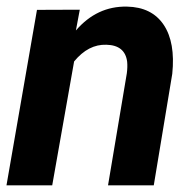

<svg xmlns="http://www.w3.org/2000/svg" viewBox="-21 -558 590 578"><path d="M219.2 -528.8 207.5 -466.3Q271 -540 361.3 -538.1Q436 -536.6 471.7 -483.4Q507.3 -430.2 497.6 -335.9L441.9 0H304.2L360.8 -337.4Q363.3 -356.4 361.8 -372.1Q355.5 -421.9 299.3 -423.3Q245.1 -425.3 202.1 -373L136.2 0H-1.5L90.3 -528.3Z"/></svg>

Font: RobotoDraft
Style: Bold Italic
Weight: 700
Italic angle: -12°
Version: Version 2.001150; 2014